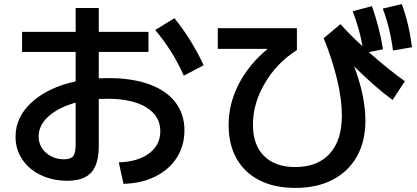

<svg xmlns="http://www.w3.org/2000/svg" viewBox="-20 -850 2040 939"><path d="M764 -208Q764 -283 695.5 -325Q627 -367 505 -367Q477 -367 463 -366V-135Q463 -47 426.5 -6.5Q390 34 309 34Q237 34 179 6Q121 -22 88.5 -71Q56 -120 56 -181Q56 -278 136 -350.5Q216 -423 350 -452V-596H88V-694H350V-811H463V-694H706V-596H463V-467Q479 -468 511 -468Q627 -468 710.5 -437.5Q794 -407 838 -349.5Q882 -292 882 -212Q882 -138 845 -79.5Q808 -21 740 13Q672 47 584 49L561 -56Q655 -59 709.5 -100Q764 -141 764 -208ZM294 -71Q326 -71 338 -86.5Q350 -102 350 -144V-348Q267 -325 218 -281.5Q169 -238 169 -183Q169 -135 205 -103Q241 -71 294 -71ZM833 -761Q916 -659 976 -531L879 -480Q823 -605 739 -703Z M1098 -239Q1098 -342 1147.5 -438.5Q1197 -535 1289 -611H1045V-712H1432V-605Q1334 -543 1275.5 -443.5Q1217 -344 1217 -240Q1217 -141 1271.5 -87Q1326 -33 1424 -33Q1533 -33 1592.5 -98.5Q1652 -164 1652 -285Q1652 -364 1628.5 -462Q1605 -560 1563 -663L1645 -732Q1692 -679 1753 -624Q1738 -709 1705 -795L1799 -820Q1837 -712 1853 -609L1784 -595Q1878 -511 1960 -453L1900 -361Q1819 -420 1712 -525Q1767 -380 1767 -260Q1767 -159 1725.5 -85Q1684 -11 1607 29Q1530 69 1424 69Q1323 69 1249.5 32Q1176 -5 1137 -74.5Q1098 -144 1098 -239ZM1945 -830Q1980 -736 1995 -619L1902 -603Q1888 -712 1852 -808Z"/></svg>

Font: Enso SemiBold
Style: Regular
Weight: 600
Designer: Coji Morishita
Foundry: UNDERFOREST DESIGN
Version: Version 1.000